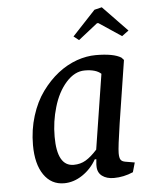

<svg xmlns="http://www.w3.org/2000/svg" viewBox="-53 -769 628 824"><g transform="rotate(-5 261.0 -357.0)"><path d="M499.5 -49.8 487.8 -8.8Q446.8 8.8 404.8 8.8Q373.5 8.8 354 -5.9Q334.5 -20.5 334.5 -48.8V-55.7L336.4 -78.1H329.6Q307.1 -38.1 269.3 -12.7Q231.4 12.7 189.9 12.7Q134.8 12.7 102.8 -33.9Q70.8 -80.6 70.8 -162.1Q70.8 -228 89.4 -287.4Q107.9 -346.7 139.6 -390.1Q203.1 -477.1 291 -508.8Q333 -523.4 372.6 -523.4Q449.2 -523.4 481.9 -502.9L491.7 -492.2L449.7 -223.6Q434.1 -120.1 434.1 -95.7Q434.1 -75.7 439.5 -67.4Q444.8 -59.1 459.5 -56.6ZM390.1 -441.4Q368.2 -461.9 319.8 -461.9Q276.4 -461.9 239.7 -420.9Q203.1 -379.9 184.6 -315.9Q166.5 -255.4 166.5 -189.5Q166.5 -62.5 237.8 -62.5Q267.1 -62.5 290 -76.2Q313 -89.8 339.4 -119.1ZM416.5 -725.6 522 -616.2 492.7 -594.7 396 -659.2H390.1L307.1 -593.8L284.7 -611.3L384.3 -717.8Z"/></g></svg>

Font: Neuton
Style: Italic
Weight: 400
Italic angle: -9°
Designer: Brian M Zick
Version: Version 1.32